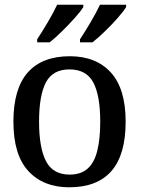

<svg xmlns="http://www.w3.org/2000/svg" viewBox="-20 -786 624 816"><path d="M274 10Q164 10 100.5 -59Q37 -128 37 -269Q37 -409 98 -478Q159 -547 277 -547Q388 -547 451 -478Q514 -409 514 -269Q514 -128 453.5 -59Q393 10 274 10ZM276 -44Q324 -44 352.5 -69.5Q381 -95 393.5 -145.5Q406 -196 406 -269Q406 -380 376.5 -435.5Q347 -491 275 -491Q204 -491 175 -435.5Q146 -380 146 -269Q146 -158 175.5 -101Q205 -44 276 -44ZM320 -619Q341 -651 365 -691.5Q389 -732 405 -766H516V-756Q506 -739 480.5 -710Q455 -681 425.5 -652.5Q396 -624 373 -606H320ZM138 -619Q159 -651 183 -691.5Q207 -732 223 -766H334V-756Q324 -739 298 -710Q272 -681 243 -652.5Q214 -624 191 -606H138Z"/></svg>

Font: ET Text
Style: Regular
Weight: 470
Designer: Monotype Design Team
Foundry: Monotype Imaging Inc.
Version: Version 2.009